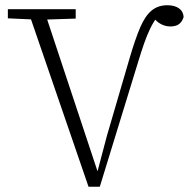

<svg xmlns="http://www.w3.org/2000/svg" viewBox="-20 -709 728 733"><path d="M318 4 85 -674H147L354 -50H351L388 -190L476 -491Q497 -562 515.5 -605Q534 -648 558.5 -668.5Q583 -689 619 -689Q647 -689 663.5 -677Q680 -665 681 -644Q676 -627 664 -617.5Q652 -608 630 -608Q612 -608 594.5 -617Q577 -626 564 -645L584 -643L578 -641Q565 -624 553 -599Q541 -574 530.5 -544Q520 -514 509 -478L361 4ZM10 -639V-674H269V-638L146 -634H121Z"/></svg>

Font: Source Serif 4 Light
Style: Regular
Weight: 300
Designer: Frank Grießhammer
Foundry: Adobe Systems Incorporated
Version: Version 4.004;hotconv 1.0.116;makeotfexe 2.5.65601